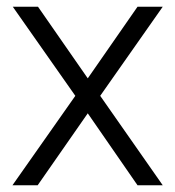

<svg xmlns="http://www.w3.org/2000/svg" viewBox="-20 -551 521 571"><path d="M17 0H92L241 -214L389 0H464L278 -266L464 -531H389L241 -318L93 -531H18L204 -266Z"/></svg>

Font: Mluvka Light
Style: Regular
Weight: 300
Designer: Modified by Jiří Krblich, Original typeface by Gumpita Rahayu
Foundry: Gumpita Rahayu & Jiří Krblich
Version: Version 2.000;Glyphs 3.1.1 (3134)